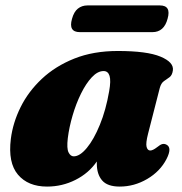

<svg xmlns="http://www.w3.org/2000/svg" viewBox="-20 -673 672 708"><path d="M526 -180Q517 -145 520.5 -131.5Q524 -118 534 -118Q543.5 -118 559 -130Q571 -140 578.8 -141.8Q586.5 -143.5 594 -139.5Q615.5 -128.5 594 -86.5Q570.5 -41 522.8 -13Q475 15 421.5 15Q376 15 356.5 -7.8Q337 -30.5 337 -69.5Q337 -73.5 337 -77.5Q307.5 -34.5 258.5 -9.8Q209.5 15 153.5 15Q83.5 15 46.2 -29Q9 -73 20 -161Q27.5 -220.5 56 -278Q84.5 -335.5 134.2 -382.2Q184 -429 254 -457Q324 -485 414.5 -485Q522 -485 571.8 -464.2Q621.5 -443.5 617.5 -413.5Q615 -395.5 605 -388.2Q595 -381 584.5 -373.8Q574 -366.5 569 -348ZM230 -163.5Q225.5 -125.5 232.8 -111Q240 -96.5 252 -96.5Q274.5 -96.5 300.2 -127.5Q326 -158.5 348.2 -212.8Q370.5 -267 382.5 -336.5Q389.5 -375.5 384 -393.2Q378.5 -411 362 -411Q340 -411 318.5 -388Q297 -365 278.8 -328Q260.5 -291 247.8 -247.5Q235 -204 230 -163.5ZM245.5 -603.5Q252.5 -629.5 267.2 -641.2Q282 -653 302.5 -653H569.5Q612 -653 598 -604Q585 -554.5 542 -554.5H274.5Q231.5 -554.5 245.5 -603.5Z"/></svg>

Font: Fraunces 9pt S000 Black
Style: Italic
Weight: 900
Italic angle: -16°
Version: Version 1.000; ttfautohint (v1.8.3)